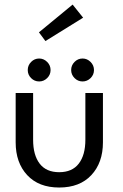

<svg xmlns="http://www.w3.org/2000/svg" viewBox="-20 -826 548 858"><path d="M183 -642.5 154 -681.5 304.5 -805.5 351.5 -747ZM155 -564.5Q175.5 -564.5 190.8 -549.2Q206 -534 206 -513Q206 -492 190.8 -477Q175.5 -462 155 -462Q134 -462 119 -477Q104 -492 104 -513Q104 -534 119 -549.2Q134 -564.5 155 -564.5ZM349 -564.5Q369.5 -564.5 384.8 -549.2Q400 -534 400 -513Q400 -492 384.8 -477Q369.5 -462 349 -462Q328 -462 313 -477.2Q298 -492.5 298 -513Q298 -534 313 -549.2Q328 -564.5 349 -564.5ZM128 -201.5Q128 -133 157.2 -94.8Q186.5 -56.5 244.5 -56.5Q302.5 -56.5 332 -94.8Q361.5 -133 361.5 -201.5V-410.5H440V-190Q440 -99 388.2 -43.5Q336.5 12 244.5 12Q153 12 101.5 -43.5Q50 -99 50 -190V-410.5H128Z"/></svg>

Font: League Spartan
Style: Regular
Weight: 350
Foundry: The League of Moveable Type
Version: Version 2.002